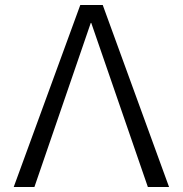

<svg xmlns="http://www.w3.org/2000/svg" viewBox="-20 -750 733 770"><path d="M346 -658H344L118 0H35L302 -730H392L658 0H573Z"/></svg>

Font: Mplus 1p
Style: Regular
Weight: 400
Version: Version 1.061